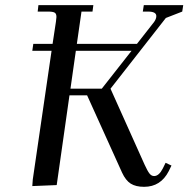

<svg xmlns="http://www.w3.org/2000/svg" viewBox="-20 -722 735 749"><path d="M106 3.9 107.9 -22 181.2 -523.9H106L109.9 -550.8H185.1L198.2 -637.2Q200.2 -650.9 200.2 -655.8Q200.2 -668.5 193.4 -672.6Q186.5 -676.8 168 -676.8H127L129.9 -702.1H344.2L340.8 -676.8H297.9L279.8 -550.8H514.2L581.1 -636.2Q589.8 -648.4 589.8 -659.2Q589.8 -676.8 558.1 -676.8H537.1L541 -702.1H694.8L690.9 -676.8L627 -651.9L411.1 -376L543.9 -80.1Q555.2 -55.2 563 -45.2Q570.8 -35.2 581.1 -35.2Q600.1 -35.2 615.2 -64.9L626 -86.9L648.9 -76.2L638.2 -54.2Q606.9 6.8 542 6.8Q509.8 6.8 490 -5.6Q470.2 -18.1 456.1 -48.8L319.8 -350.1H251L201.2 0ZM254.9 -376H377L493.2 -523.9H275.9Z"/></svg>

Font: Dihjauti
Style: Bold Italic
Weight: 700
Italic angle: -9°
Designer: T. Christopher White
Version: Version 3.0.0